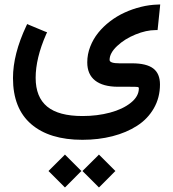

<svg xmlns="http://www.w3.org/2000/svg" viewBox="-20 -385 768 852"><path d="M184.6 -232.4Q138.2 -126.5 138.2 -39.6Q138.2 45.9 189.2 87.9Q240.2 129.9 346.2 129.9Q411.6 129.9 468.3 114.7Q524.9 99.6 560.5 71Q596.2 42.5 596.2 6.8Q596.2 2 590.6 1Q585 0 556.2 0H502Q436.5 -0.5 401.9 -27.8Q367.2 -55.2 367.2 -108.4Q367.2 -144 380.4 -178Q393.6 -211.9 415.8 -239.5Q438 -267.1 468.3 -290.3Q498.5 -313.5 533.2 -329.3Q567.9 -345.2 605.5 -354.5Q643.1 -363.8 679.7 -364.7L690.9 -365.2L689.9 -354L680.2 -260.3L679.2 -251.5H670.4Q628.9 -251.5 581.1 -231.9Q533.2 -212.4 499.8 -180.9Q466.3 -149.4 466.3 -119.1Q466.3 -104 510.3 -104H566.4Q629.9 -104 659.9 -81.3Q689.9 -58.6 689.9 -10.3Q689.9 48.3 662.6 95.7Q635.3 143.1 588.1 173.3Q541 203.6 479 219.5Q417 235.4 345.7 235.4Q199.2 235.4 118.4 165.8Q37.6 96.2 37.6 -38.6Q37.6 -144.5 96.7 -270L100.6 -278.3L109.4 -274.4L179.7 -245.1L189 -241.7ZM421.9 303.7 489.3 371.1 492.2 374 489.3 376.5 421.9 444.3 418.9 446.8 416.5 444.3 348.6 376.5 346.2 374 348.6 371.1 416.5 303.7 418.9 300.8ZM271 303.7 338.4 371.1 341.3 374 338.4 376.5 271 444.3 268.1 446.8 265.6 444.3 197.8 376.5 195.3 374 197.8 371.1 265.6 303.7 268.1 300.8Z"/></svg>

Font: Samim FD-WOL
Style: Medium-FD-WOL
Weight: 500
Foundry: DejaVu fonts team - Redesigned by Saber Rastikerdar
Version: Version 4.0.0